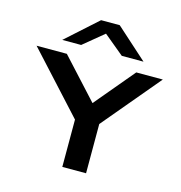

<svg xmlns="http://www.w3.org/2000/svg" viewBox="-109 -836 882 934"><g transform="rotate(15 332.5 -369.0)"><path d="M427.7 -596.7 325.7 -681.2 223.1 -596.7H127.9L285.6 -738.3H379.4L537.1 -596.7ZM407.7 0H288.1V-238.3L14.6 -537.1H167L349.6 -337.9L516.6 -537.1H650.4L407.7 -248Z"/></g></svg>

Font: Squarish Sans CT
Style: Regular
Weight: 400
Version: Version 0.9